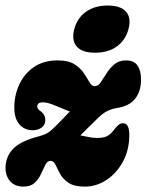

<svg xmlns="http://www.w3.org/2000/svg" viewBox="-20 -682 543 712"><path d="M459.5 -182Q459.5 -126 436 -82.8Q412.5 -39.5 375 -14.8Q337.5 10 294.5 10Q254.5 10 233.5 -4.5Q212.5 -19 202.5 -37.8Q192.5 -56.5 185.8 -71Q179 -85.5 167.5 -85.5Q155.5 -85.5 148.2 -71Q141 -56.5 132.5 -37.8Q124 -19 109 -4.5Q94 10 67 10Q35.5 10 18 -9.5Q0.5 -29 0.5 -59.5Q0.5 -100 28 -129.5Q55.5 -159 126 -177Q145 -182 156.5 -189Q168 -196 183.5 -211.5Q213.5 -241.5 239 -268.5Q215 -277.5 186 -290Q157 -302.5 139.5 -302.5Q127 -302.5 122.5 -298Q118 -293.5 118 -287Q118 -278 130 -270Q148 -257.5 148 -237Q148 -218.5 134.2 -208.8Q120.5 -199 101.5 -199Q71 -199 52 -220.8Q33 -242.5 33 -283.5Q33 -327.5 51 -367.5Q69 -407.5 105 -432.8Q141 -458 194 -458Q234 -458 256.5 -443.5Q279 -429 291.2 -410.2Q303.5 -391.5 311.8 -377Q320 -362.5 331.5 -362.5Q344 -362.5 353.8 -377Q363.5 -391.5 375.2 -410.2Q387 -429 404 -443.5Q421 -458 447.5 -458Q477 -458 490 -438.8Q503 -419.5 503 -387.5Q503 -343.5 481.2 -316Q459.5 -288.5 414 -281.5Q395 -278.5 378.8 -270.8Q362.5 -263 344 -245Q323 -224.5 307.5 -209.2Q292 -194 278 -180Q292.5 -177.5 307.8 -174Q323 -170.5 340 -170.5Q363.5 -170.5 376.2 -176.8Q389 -183 399 -196Q412.5 -213.5 420 -219.2Q427.5 -225 436 -225Q459.5 -225 459.5 -182ZM332.5 -486.5Q285 -486.5 264.8 -509.2Q244.5 -532 255.5 -574.5Q266.5 -615.5 299 -638.5Q331.5 -661.5 379 -661.5Q427.5 -661.5 447.5 -638.5Q467.5 -615.5 456.5 -574.5Q445.5 -533 413.2 -509.8Q381 -486.5 332.5 -486.5Z"/></svg>

Font: Fraunces 144pt S100 Black
Style: Italic
Weight: 900
Italic angle: -16°
Version: Version 1.000; ttfautohint (v1.8.3)